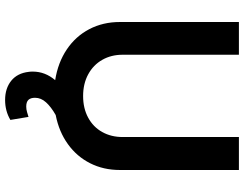

<svg xmlns="http://www.w3.org/2000/svg" viewBox="-121 -626 947 745"><g transform="rotate(90 352.5 -253.5)"><path d="M639.6 -707V-245.1Q639.6 -181.6 613.5 -129.9Q587.4 -78.1 539.3 -43.5Q491.2 -8.8 426.3 3.9Q394.5 22 377 41.5Q359.4 61 359.4 84Q359.4 101.1 367.4 109.6Q375.5 118.2 393.6 118.2Q404.3 118.2 415 115Q425.8 111.8 433.6 109.4L445.3 179.7Q410.6 200.2 368.2 200.2Q322.8 200.2 293.2 176.3Q263.7 152.3 258.8 108.4Q257.8 103.5 257.8 92.8Q257.8 44.9 291 5.9Q222.7 -4.9 171.6 -39.3Q120.6 -73.7 93 -126.7Q65.4 -179.7 65.4 -245.1V-707H192.4V-255.9Q192.4 -211.4 212.2 -176.8Q231.9 -142.1 268.3 -122.3Q304.7 -102.5 352.5 -102.5Q400.4 -102.5 436.5 -122.1Q472.7 -141.6 492.2 -176.5Q511.7 -211.4 511.7 -255.9V-707Z"/></g></svg>

Font: WEMIX Pretendard SemiBold
Style: Regular
Weight: 600
Designer: Base glyphs from Inter by Rasmus Andersson; Hangeul glyphs from Noto Sans CJK(Source Han Sans) by Jang Soo-young and Kan
Foundry: Kil Hyung-jin
Version: Version 1.000